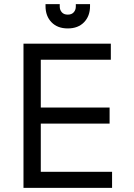

<svg xmlns="http://www.w3.org/2000/svg" viewBox="-20 -912 652 932"><path d="M94 -700H518V-622H178V-390H512V-312H178V-78H524V0H94ZM417 -892V-882Q417 -834 388 -804Q359 -774 309 -774Q259 -774 230 -804Q201 -834 201 -882V-892H270V-880Q270 -864 280 -852.5Q290 -841 309 -841Q328 -841 338 -852.5Q348 -864 348 -880V-892Z"/></svg>

Font: Space Mono
Style: Regular
Weight: 400
Monospace: yes
Designer: Colophon Foundry / Benjamin Critton
Foundry: Colophon Foundry
Version: Version 1.000;PS 1.003;hotconv 1.0.81;makeotf.lib2.5.63406